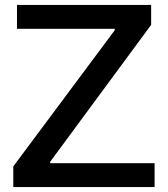

<svg xmlns="http://www.w3.org/2000/svg" viewBox="-20 -760 682 780"><path d="M34 -84 446 -637V-643H49V-740H594V-659L184 -103V-97H608V0H34Z"/></svg>

Font: Encode Sans Wide
Style: Medium
Weight: 500
Designer: Pablo Impallari, Andres Torresi
Foundry: Pablo Impallari, Andres Torresi
Version: Version 1.000; ttfautohint (v1.00) -l 8 -r 50 -G 200 -x 14 -